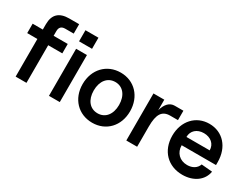

<svg xmlns="http://www.w3.org/2000/svg" viewBox="-64 -1231 2295 1767"><g transform="rotate(30 1084.0 -347.0)"><path d="M125 -557V-500H17V-400H125V0H240V-400H390V-500H240V-550C240 -590 260 -610 300 -610H390V-710H285C178 -710 125 -659 125 -557Z M479 0H594V-500H479ZM468 -573H606V-691H468Z M946 16C1093 16 1197 -94 1197 -249C1197 -405 1093 -516 946 -516C798 -516 693 -405 693 -249C693 -94 798 16 946 16ZM946 -84C864 -84 811 -149 811 -249C811 -350 864 -416 946 -416C1027 -416 1080 -350 1080 -249C1080 -149 1027 -84 946 -84Z M1301 0H1416V-215C1416 -346 1451 -400 1537 -400H1619V-500H1527C1474 -500 1436 -461 1416 -388V-500H1301Z M1904 16C2023 16 2112 -48 2128 -146L2012 -156C1997 -111 1954 -84 1898 -84C1818 -84 1764 -138 1764 -217H2129V-248C2129 -407 2031 -516 1888 -516C1746 -516 1645 -406 1645 -251C1645 -91 1750 16 1904 16ZM2011 -305H1764C1764 -371 1814 -416 1887 -416C1960 -416 2011 -371 2011 -305Z"/></g></svg>

Font: Uncut Sans Semibold
Style: Regular
Weight: 600
Designer: Kasper Nordkvist
Foundry: UNCUT.wtf
Version: Version 1.304;Glyphs 3.2 (3246)